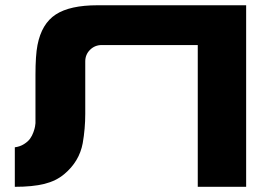

<svg xmlns="http://www.w3.org/2000/svg" viewBox="-20 -720 1049 740"><path d="M355.5 -699.7H928.7V0H742.2V-546.4H372.1Q345.7 -546.4 327.1 -528.1Q308.6 -509.8 308.6 -483.4V-281.7V-281.2Q308.6 -224.1 298.8 -168Q285.6 -97.2 227.5 -48.8Q196.3 -22.5 150.9 -11.2Q105.5 0 37.1 0V-152.3Q57.1 -154.8 72.5 -164.6Q87.9 -174.3 95.9 -185.5Q104 -196.8 108.9 -210.7Q113.8 -224.6 115 -232.2Q116.2 -239.7 116.7 -245.1V-430.7Q116.7 -506.8 124.5 -546.4Q140.6 -628.9 195.1 -664.3Q249.5 -699.7 355.5 -699.7Z"/></svg>

Font: Wadik
Style: Bold
Weight: 700
Designer: Sasha Pavljenko
Version: Version 1.001;Fontself Maker 3.5.4